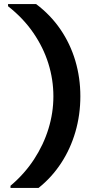

<svg xmlns="http://www.w3.org/2000/svg" viewBox="-20 -820 450 940"><path d="M31.4 100V89.5Q99.9 31.5 146.4 -39.5Q192.9 -110.5 217.1 -189Q241.4 -267.5 241.4 -348.5Q241.4 -430 216.9 -508.8Q192.4 -587.5 143.1 -659.3Q93.9 -731 19.4 -789.5V-800H156.9Q227.4 -747 275.7 -676.5Q323.9 -606 348.7 -522.8Q373.4 -439.5 373.4 -348.5Q373.4 -258 349.2 -174.5Q324.9 -91 279.1 -21.2Q233.4 48.5 168.9 100Z"/></svg>

Font: Envelope Sans Variable
Style: Regular
Weight: 500
Designer: Andreas Rasmussen / Norman Anderson
Foundry: mail.de GmbH
Version: Version 1.150